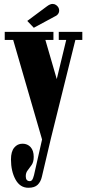

<svg xmlns="http://www.w3.org/2000/svg" viewBox="-20 -682 429 954"><path d="M121 251Q79.5 251 57 209.8Q34.5 168.5 34.5 110Q34.5 71.5 50.5 51.8Q66.5 32 92 32Q116.5 32 132 49Q147.5 66 147.5 97.5Q147.5 122.5 137.5 137.2Q127.5 152 117.8 164Q108 176 108 193.5Q108 218 128 218Q135 218 139.5 212.5Q144 207 149 188L189 11L45.5 -483.5H3.5V-523.5H245.5V-483.5H205.5L262 -289L309 -483.5H272V-523.5H389V-483.5H354.5L233.5 3.5L188 196.5Q182.5 221 167.2 236Q152 251 121 251ZM148 -544 115.5 -578 213 -650.5Q229 -662.5 241 -662.5Q251 -662.5 258.5 -657.2Q266 -652 270 -645Q274 -638 274 -630Q274 -608.5 248 -598Z"/></svg>

Font: Imbue 10pt Black
Style: Regular
Weight: 900
Designer: Tyler Finck
Foundry: Etcetera Type Company
Version: Version 1.102; ttfautohint (v1.8.3)